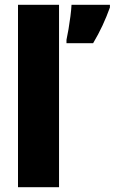

<svg xmlns="http://www.w3.org/2000/svg" viewBox="-20 -780 478 800"><path d="M226 0H55V-760H226ZM438 -749Q424 -710 407 -673.5Q390 -637 368 -600H257V-614Q261 -632 265.5 -658.5Q270 -685 273.5 -712.5Q277 -740 278 -760H438Z"/></svg>

Font: Noto Sans Lao UI Cond Blk
Style: Regular
Weight: 900
Width: 3
Designer: Monotype Design Team
Foundry: Monotype Imaging Inc.
Version: Version 2.000; ttfautohint (v1.8.4.7-5d5b)